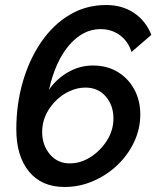

<svg xmlns="http://www.w3.org/2000/svg" viewBox="-20 -735 631 765"><path d="M237 10Q146 10 95.5 -51.5Q45 -113 45 -220Q45 -320 71 -409.5Q97 -499 144.5 -568Q192 -637 257.5 -676Q323 -715 403 -715Q467 -715 514 -683.5Q561 -652 583 -596L504 -528Q491 -570 458 -594.5Q425 -619 380 -619Q311 -619 256 -555.5Q201 -492 175 -377Q205 -421 251.5 -447.5Q298 -474 350 -474Q407 -474 449.5 -448Q492 -422 515.5 -378Q539 -334 539 -279Q539 -221 514 -168.5Q489 -116 446.5 -76Q404 -36 350 -13Q296 10 237 10ZM258 -84Q301 -84 340.5 -109Q380 -134 406 -175Q432 -216 432 -263Q432 -315 401.5 -350.5Q371 -386 321 -386Q278 -386 238 -361.5Q198 -337 173 -296.5Q148 -256 148 -209Q148 -157 178.5 -120.5Q209 -84 258 -84Z"/></svg>

Font: Raleway SemiBold
Style: Italic
Weight: 600
Italic angle: -12°
Designer: Matt McInerney, Pablo Impallari, Rodrigo Fuenzalida
Foundry: Matt McInerney, Pablo Impallari, Rodrigo Fuenzalida
Version: Version 4.026